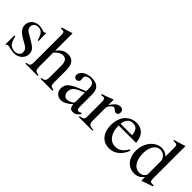

<svg xmlns="http://www.w3.org/2000/svg" viewBox="109 -1533 2392 2392"><g transform="rotate(45 1305.0 -336.5)"><path d="M300 -314Q283 -381 258 -409Q233 -437 190 -437Q155 -437 134 -418Q113 -399 113 -369Q113 -326 156 -301L264 -237Q309 -210 328.5 -183Q348 -156 348 -118Q348 -92 337 -68.5Q326 -45 306.5 -27.5Q287 -10 261.5 0Q236 10 207 10Q193 10 174 7.5Q155 5 134 0Q117 -5 106 -6.5Q95 -8 88 -8Q79 -8 74.5 -6Q70 -4 65 4H52V-152H68Q78 -109 86.5 -87.5Q95 -66 111 -47Q125 -30 147 -21Q169 -12 195 -12Q233 -12 255.5 -31.5Q278 -51 278 -84Q278 -129 226 -159L168 -192Q104 -228 77.5 -261Q51 -294 51 -336Q51 -363 61 -385.5Q71 -408 89 -424.5Q107 -441 132 -450Q157 -459 187 -459Q224 -459 257 -447Q265 -443 272 -441.5Q279 -440 284 -440Q287 -440 289 -441.5Q291 -443 298 -448L300 -450H311L315 -314Z M546 -102Q546 -76 548.5 -60Q551 -44 558.5 -35Q566 -26 579 -21.5Q592 -17 614 -15V0H398V-15Q420 -18 432.5 -22Q445 -26 451.5 -35Q458 -44 460 -60Q462 -76 462 -102V-573Q462 -605 452.5 -614.5Q443 -624 411 -624Q403 -624 399 -623V-639L426 -647Q447 -653 463 -657.5Q479 -662 492 -666.5Q505 -671 516.5 -674.5Q528 -678 541 -683L546 -680V-376Q581 -421 614.5 -440.5Q648 -460 693 -460Q816 -460 816 -301V-102Q816 -76 818 -60.5Q820 -45 826 -36Q832 -27 844 -23Q856 -19 876 -15V0H664V-15Q686 -17 699 -21.5Q712 -26 719.5 -35.5Q727 -45 729.5 -60.5Q732 -76 732 -102V-300Q732 -406 657 -406Q628 -406 603 -392Q578 -378 546 -343Z M1331 -40Q1305 -11 1286 -0.5Q1267 10 1241 10Q1210 10 1195.5 -7Q1181 -24 1177 -63Q1131 -24 1097.5 -7Q1064 10 1031 10Q985 10 955.5 -19.5Q926 -49 926 -97Q926 -122 935.5 -145.5Q945 -169 962 -184Q978 -198 992 -208Q1006 -218 1027.5 -229Q1049 -240 1083.5 -254.5Q1118 -269 1176 -292V-353Q1176 -436 1100 -436Q1070 -436 1049 -421.5Q1028 -407 1028 -387Q1028 -376 1031 -363Q1032 -358 1032.5 -354Q1033 -350 1033 -347Q1033 -330 1019.5 -317.5Q1006 -305 988 -305Q971 -305 958 -318Q945 -331 945 -348Q945 -372 958 -392.5Q971 -413 993.5 -428Q1016 -443 1047 -451.5Q1078 -460 1113 -460Q1203 -460 1237 -405Q1248 -387 1252.5 -363Q1257 -339 1257 -300V-105Q1257 -72 1263.5 -59.5Q1270 -47 1287 -47Q1298 -47 1308 -51Q1318 -55 1331 -66ZM1176 -268Q1131 -251 1100 -236Q1069 -221 1050 -204.5Q1031 -188 1022.5 -169.5Q1014 -151 1014 -129V-125Q1014 -93 1032.5 -70.5Q1051 -48 1077 -48Q1093 -48 1112.5 -54Q1132 -60 1150 -71Q1166 -80 1171 -90Q1176 -100 1176 -123Z M1340 -406Q1362 -413 1380.5 -419.5Q1399 -426 1416 -432Q1433 -438 1450.5 -445Q1468 -452 1488 -460L1493 -458V-366Q1511 -393 1526.5 -411Q1542 -429 1556 -440Q1570 -451 1583.5 -455.5Q1597 -460 1613 -460Q1639 -460 1653.5 -446Q1668 -432 1668 -407Q1668 -386 1657.5 -374Q1647 -362 1629 -362Q1612 -362 1589 -382Q1572 -397 1563 -397Q1553 -397 1540.5 -388.5Q1528 -380 1517.5 -368Q1507 -356 1500 -341.5Q1493 -327 1493 -315V-90Q1493 -69 1496.5 -55Q1500 -41 1510 -32.5Q1520 -24 1536 -20Q1552 -16 1578 -15V0H1338V-15Q1362 -19 1376 -23.5Q1390 -28 1397.5 -35Q1405 -42 1407 -53.5Q1409 -65 1409 -84V-334Q1409 -367 1401.5 -380.5Q1394 -394 1375 -394Q1359 -394 1340 -390Z M2090 -157Q2058 -76 2004 -33Q1950 10 1878 10Q1791 10 1741 -50Q1691 -110 1691 -214Q1691 -276 1710.5 -326.5Q1730 -377 1765 -408Q1823 -460 1900 -460Q1939 -460 1972 -445Q2005 -430 2028 -403Q2037 -391 2044 -379Q2051 -367 2056 -352.5Q2061 -338 2064.5 -319.5Q2068 -301 2071 -277H1763Q1765 -231 1770.5 -202.5Q1776 -174 1790 -145Q1834 -59 1919 -59Q1967 -59 2002.5 -83Q2038 -107 2074 -164ZM1969 -309Q1959 -374 1938 -399Q1917 -424 1871 -424Q1781 -424 1765 -309Z M2450 7V-57Q2424 -22 2394 -6Q2364 10 2322 10Q2281 10 2247 -5.5Q2213 -21 2188.5 -49.5Q2164 -78 2150.5 -117.5Q2137 -157 2137 -205Q2137 -258 2153.5 -304.5Q2170 -351 2198 -385.5Q2226 -420 2264 -440Q2302 -460 2345 -460Q2375 -460 2398 -450.5Q2421 -441 2450 -417V-573Q2450 -604 2441 -614Q2432 -624 2404 -624Q2398 -624 2393 -624Q2388 -624 2382 -623V-639Q2406 -645 2425 -650.5Q2444 -656 2461.5 -661Q2479 -666 2495 -671.5Q2511 -677 2529 -683L2534 -681V-114Q2534 -79 2542.5 -68Q2551 -57 2578 -57Q2580 -57 2583.5 -57Q2587 -57 2601 -58V-42L2454 10ZM2450 -332Q2450 -352 2441.5 -370Q2433 -388 2419 -402Q2405 -416 2386.5 -424Q2368 -432 2348 -432Q2291 -432 2257 -381Q2223 -330 2223 -245Q2223 -152 2260.5 -97Q2298 -42 2361 -42Q2406 -42 2433 -72Q2441 -80 2445.5 -88.5Q2450 -97 2450 -102Z"/></g></svg>

Font: Klingon pIqaD Mandel
Style: Regular
Weight: 400
Width: 0
Designer: Mike Neff (qa'vaj)
Foundry: Mike Neff and Michael Everson
Version: Version 2.003